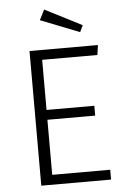

<svg xmlns="http://www.w3.org/2000/svg" viewBox="-59 -930 631 973"><g transform="rotate(-5 256.0 -444.0)"><path d="M452 -635H171V-380H414V-330H171V-50H466V0H111V-685H459ZM391 -792 375 -758 177 -836 203 -888Z"/></g></svg>

Font: Statis Sans Light
Style: Regular
Weight: 300
Designer: bBox Type GmbH
Foundry: bBox Type GmbH
Version: Version 1.000